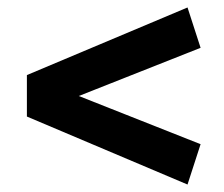

<svg xmlns="http://www.w3.org/2000/svg" viewBox="-20 -544 600 514"><path d="M482 -50 52 -232V-343L482 -524L517 -416L191 -287L517 -158Z"/></svg>

Font: Ubuntu Sans Mono SemiBold
Style: Regular
Weight: 600
Monospace: yes
Designer: Dalton Maag Ltd
Foundry: Dalton Maag Ltd
Version: Version 1.006